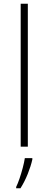

<svg xmlns="http://www.w3.org/2000/svg" viewBox="-20 -780 257 1021"><path d="M128 0H90V-760H128ZM152 68Q144 104 127.5 145Q111 186 89 221H66V214Q74 198 83.5 170.5Q93 143 101 112.5Q109 82 112 61H152Z"/></svg>

Font: Noto Sans Bengali ExtraLight
Style: Regular
Weight: 200
Designer: Jelle Bosma - Monotype Design Team
Foundry: Monotype Imaging Inc.
Version: Version 2.003; ttfautohint (v1.8.4.7-5d5b)